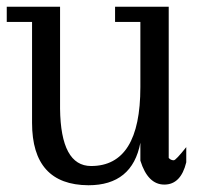

<svg xmlns="http://www.w3.org/2000/svg" viewBox="-30 -534 590 569"><path d="M311 -469H386V-276Q386 -42 240 -42Q150 -42 148 -212V-514H-10V-469H65V-170Q65 14 232 15Q362 15 386 -111V-58Q408 13 457 13Q506 13 522 -53V-98Q491 -59 485 -59Q476 -59 470 -66V-514H311Z"/></svg>

Font: Sawarabi Mincho
Style: Regular
Weight: 400
Version: Version 1.082; ttfautohint (v1.8.4.7-5d5b)